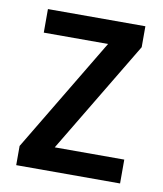

<svg xmlns="http://www.w3.org/2000/svg" viewBox="-67 -594 553 650"><g transform="rotate(10 209.5 -269.5)"><path d="M389 0V-82H150L381 -467V-539H46V-458H267L32 -66V0Z"/></g></svg>

Font: Noto Sans Myanmar UI SemiCondensed Medium
Style: Regular
Weight: 500
Width: 4
Designer: Monotype Design Team
Foundry: Monotype Imaging Inc.
Version: Version 2.103